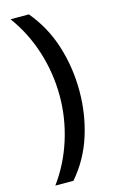

<svg xmlns="http://www.w3.org/2000/svg" viewBox="-132 -764 577 972"><g transform="rotate(-15 156.5 -278.0)"><path d="M273 -274Q273 -153 237.5 -41.5Q202 70 126 158H31Q99 65 134.5 -47Q170 -159 170 -275Q170 -394 134.5 -507Q99 -620 30 -714H126Q202 -623 237.5 -509.5Q273 -396 273 -274Z"/></g></svg>

Font: Noto Sans Vithkuqi Medium
Style: Regular
Weight: 500
Version: Version 1.001